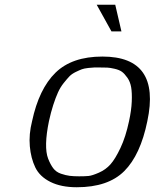

<svg xmlns="http://www.w3.org/2000/svg" viewBox="-20 -771 651 808"><path d="M186 -261Q175 -208 174 -168Q173 -128 182.5 -103.5Q192 -79 204 -63Q216 -47 236.5 -40Q257 -33 273.5 -31Q290 -29 313 -29Q338 -29 353 -30.5Q368 -32 396.5 -44.5Q425 -57 445 -79.5Q465 -102 487 -148.5Q509 -195 523 -261Q533 -307 534.5 -343.5Q536 -380 532 -403.5Q528 -427 516 -444Q504 -461 493 -469Q482 -477 462.5 -481.5Q443 -486 431.5 -486.5Q420 -487 401 -487Q384 -487 376.5 -487Q369 -487 351.5 -485Q334 -483 324.5 -479.5Q315 -476 298.5 -468Q282 -460 272 -449.5Q262 -439 248 -421.5Q234 -404 224 -382Q214 -360 204 -329Q194 -298 186 -261ZM411 -533Q658 -533 600 -261Q571 -119 503 -51Q435 17 303 17Q237 17 192 -5.5Q147 -28 128.5 -66.5Q110 -105 105.5 -155.5Q101 -206 115 -261Q144 -397 213.5 -465Q283 -533 411 -533ZM387 -751H465L491 -639H449Z"/></svg>

Font: Afta serif
Style: Italic
Weight: 400
Italic angle: -12°
Designer: parq.ink
Foundry: Oriol Esparraguera Font
Version: Version 1.000